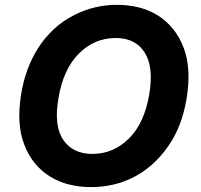

<svg xmlns="http://www.w3.org/2000/svg" viewBox="-20 -757 822 787"><path d="M66.8 -371.8Q74.9 -422.6 92.2 -470.2Q109.4 -517.8 136 -559.7Q162.6 -601.6 199.2 -636Q235.8 -670.5 282.7 -694.6Q365.4 -737.2 459.9 -737.2Q506.7 -737.2 549 -726.6Q591.3 -715.9 626.4 -694.1Q661.6 -672.2 688.7 -639Q715.9 -605.8 733 -560.7Q764.9 -476.2 745 -353.7Q725.5 -236.5 668.3 -155.9Q610.1 -73.5 529.8 -31.8Q449.6 9.9 353 9.9Q306.1 9.9 263.8 -0.5Q221.6 -11 186.1 -32.7Q150.6 -54.3 123.2 -87.5Q95.9 -120.7 78.8 -165.8Q46.9 -249.6 66.8 -371.8ZM239.3 -183.6Q278.8 -126.1 358.7 -126.1Q445.3 -126.1 509.2 -190Q572.4 -253.2 592 -371.8Q610.8 -483.7 572.4 -542.6Q534.8 -601.2 453.8 -601.2Q366.5 -601.2 302.6 -536.6Q238.6 -471.9 219.5 -353.7Q199.9 -241.8 239.3 -183.6Z"/></svg>

Font: Inter P
Style: Bold Italic
Weight: 700
Italic angle: 9.39999°
Designer: Rasmus Andersson
Foundry: rsms
Version: Version 3.018;git-588b23468